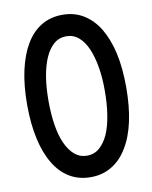

<svg xmlns="http://www.w3.org/2000/svg" viewBox="-87 -847 721 911"><g transform="rotate(-10 273.5 -391.0)"><path d="M149.4 -505.9Q141.1 -453.1 141.1 -391.1Q141.1 -328.1 149.4 -275.4Q157.7 -222.7 174.8 -184.6Q191.9 -146.5 217.3 -125Q242.7 -103.5 276.9 -103.5Q311.5 -103.5 336.9 -125.5Q362.3 -147.5 379.4 -185.5Q396 -223.6 404.3 -276.9Q412.6 -329.6 412.6 -391.1Q413.1 -452.1 404.3 -504.9Q395.5 -557.6 378.9 -596.2Q362.3 -634.8 336.9 -656.7Q311.5 -678.7 276.9 -678.7Q242.2 -678.7 216.8 -656.7Q191.4 -634.8 174.8 -596.7Q158.2 -558.6 149.4 -505.9ZM453.1 -677.7Q483.4 -627 500 -554.7Q515.6 -482.4 515.6 -391.1Q515.6 -299.8 500 -227.5Q484.4 -155.3 453.1 -104.5Q422.9 -53.7 378.4 -27.3Q334 0 276.9 0Q219.7 0 175.3 -26.4Q130.9 -52.7 100.6 -103.5Q70.3 -153.3 54.2 -226.1Q38.1 -298.8 38.1 -391.1Q38.1 -483.4 54.2 -555.7Q70.3 -627.9 100.6 -678.7Q130.9 -729.5 175.3 -755.9Q219.7 -782.2 276.9 -782.2Q334 -782.2 378.4 -754.9Q422.9 -727.5 453.1 -677.7Z"/></g></svg>

Font: Comfortaa
Style: Bold
Weight: 700
Designer: Johan Aakerlund
Foundry: Johan Aakerlund
Version: Version 2.001; ttfautohint (v1.4.1)